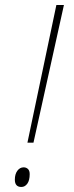

<svg xmlns="http://www.w3.org/2000/svg" viewBox="-20 -734 294 763"><path d="M89 -167 204 -714H234L113 -167ZM65 9Q39 9 39 -20Q39 -42 49 -55.5Q59 -69 74 -69Q84 -69 91 -62.5Q98 -56 98 -42Q98 -17 88.5 -4Q79 9 65 9Z"/></svg>

Font: Noto Serif Tamil Thin
Style: Italic
Weight: 100
Italic angle: -12°
Designer: Indian Type Foundry, Tom Grace, and the Monotype Design Team
Foundry: Monotype Imaging Inc.
Version: Version 2.003; ttfautohint (v1.8.4.7-5d5b)